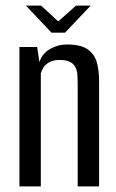

<svg xmlns="http://www.w3.org/2000/svg" viewBox="-20 -662 413 682"><path d="M49 0V-495H112L120 -441Q129 -471 157 -487.5Q185 -504 217 -504Q268 -504 292.5 -486Q317 -468 324.5 -438.5Q332 -409 332 -373V0H256V-365Q256 -381 255 -396Q254 -411 248 -423Q242 -435 229 -442Q216 -449 191 -449Q169 -449 155 -441Q141 -433 134.5 -422.5Q128 -412 125 -402V0ZM163 -546 72 -642H126L187 -586L250 -642H302L211 -546Z"/></svg>

Font: Alumni Sans Thin Medium
Style: Regular
Weight: 500
Version: Version 1.018